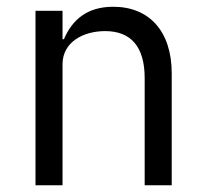

<svg xmlns="http://www.w3.org/2000/svg" viewBox="-20 -548 608 568"><path d="M165 0V-358C165 -424 227 -456 291 -456C368 -456 408 -409 408 -317V0H488V-331C488 -456 421 -528 315 -528C238 -528 194 -490 169 -432H165V-516H85V0Z"/></svg>

Font: IBM Plex Devanagari
Style: Regular
Weight: 400
Designer: Mike Abbink, Paul van der Laan, Pieter van Rosmalen, Erin McLaughlin
Foundry: Bold Monday
Version: Version 1.0